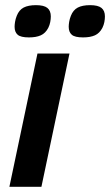

<svg xmlns="http://www.w3.org/2000/svg" viewBox="-20 -718 423 738"><path d="M16.1 0 124 -512.2H247.1L139.2 0ZM175.3 -654.8Q175.3 -644.5 173.1 -633.1Q170.9 -621.6 165.5 -610.8Q154.8 -590.3 137 -582.3Q119.1 -574.2 91.3 -574.2Q59.6 -574.2 47.9 -584.5Q36.1 -594.7 36.1 -615.2Q36.1 -622.6 37.8 -633.8Q39.6 -645 44.4 -657.2Q53.2 -679.7 71 -689Q88.9 -698.2 118.2 -698.2Q148.9 -698.2 162.1 -687.5Q175.3 -676.8 175.3 -654.8ZM383.3 -654.8Q383.3 -644.5 381.1 -633.1Q378.9 -621.6 373.5 -610.8Q362.8 -590.3 345 -582.3Q327.1 -574.2 299.3 -574.2Q267.6 -574.2 255.9 -584.5Q244.1 -594.7 244.1 -615.2Q244.1 -622.6 245.8 -633.8Q247.6 -645 252.4 -657.2Q261.2 -679.7 279.1 -689Q296.9 -698.2 326.2 -698.2Q356.9 -698.2 370.1 -687.5Q383.3 -676.8 383.3 -654.8Z"/></svg>

Font: Clear Sans
Style: Bold Italic
Weight: 700
Italic angle: -12°
Foundry: Intel Corporation
Version: Version 1.00